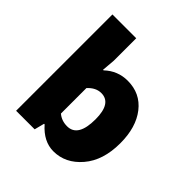

<svg xmlns="http://www.w3.org/2000/svg" viewBox="-191 -833 981 981"><g transform="rotate(45 300.0 -342.0)"><path d="M345 12Q274 12 216 -54H212L198 0H64V-696H236V-534L230 -462H234Q287 -512 359 -512Q450 -512 504 -443Q558 -374 558 -259Q558 -135 495 -61.5Q432 12 345 12ZM304 -128Q382 -128 382 -256Q382 -372 308 -372Q269 -372 236 -336V-152Q264 -128 304 -128Z"/></g></svg>

Font: TypoPRO Source Code Pro
Style: Regular
Weight: 900
Monospace: yes
Designer: Paul D. Hunt, Teo Tuominen
Foundry: Adobe Systems Incorporated
Version: Version 2.010;PS 1.0;hotconv 1.0.84;makeotf.lib2.5.63406